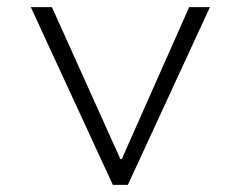

<svg xmlns="http://www.w3.org/2000/svg" viewBox="-20 -516 672 536"><path d="M295 0 66 -496H125L316 -72H320L508 -496H566L337 0Z"/></svg>

Font: Atkinson Hyperlegible Mono ExtraLight
Style: Regular
Weight: 200
Monospace: yes
Designer: Elliott Scott, Megan Eiswerth, Linus Boman, Theodore Petrosky, Letters from Sweden
Foundry: Applied Design Works, Letters from Sweden
Version: Version 2.001